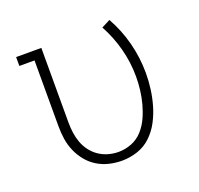

<svg xmlns="http://www.w3.org/2000/svg" viewBox="-102 -654 803 773"><g transform="rotate(-20 300.0 -267.0)"><path d="M296 8Q268 8 241 1.5Q214 -5 190.5 -19.5Q167 -34 149.5 -55.5Q132 -77 121 -102.5Q110 -128 106 -155Q102 -182 102 -210V-492H37V-530H145V-210Q145 -188 148 -166Q151 -144 158.5 -123.5Q166 -103 179.5 -85Q193 -67 211.5 -54.5Q230 -42 251.5 -36Q273 -30 295 -30Q324 -30 351.5 -41Q379 -52 398.5 -74Q418 -96 430 -122.5Q442 -149 449.5 -177Q457 -205 460.5 -234Q464 -263 464 -292Q464 -352 448.5 -411Q433 -470 404 -523L441 -542Q473 -485 489.5 -421Q506 -357 506 -291Q506 -257 501.5 -223Q497 -189 487.5 -156Q478 -123 462 -92.5Q446 -62 421 -38Q396 -14 363 -3Q330 8 296 8Z"/></g></svg>

Font: Iosevka Curly Slab XLtEx
Style: Regular
Weight: 200
Width: 7
Monospace: yes
Designer: Belleve Invis
Foundry: Belleve Invis
Version: Version 11.1.0; ttfautohint (v1.8.3)